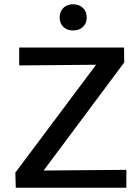

<svg xmlns="http://www.w3.org/2000/svg" viewBox="-20 -881 654 901"><path d="M54 0 52 -71 487 -652 533 -578 70 -574V-658H562L563 -588L129 -6L86 -80L573 -84V0ZM323 -738Q295 -738 277.5 -754.5Q260 -771 260 -799Q260 -827 277.5 -844Q295 -861 323 -861Q351 -861 369 -844Q387 -827 387 -799Q387 -771 369 -754.5Q351 -738 323 -738Z"/></svg>

Font: Ysabeau Office SemiBold
Style: Regular
Weight: 600
Designer: Christian Thalmann (Catharsis Fonts)
Version: Version 2.001;gftools[0.9.30]; featfreeze: tnum,lnum,ss02